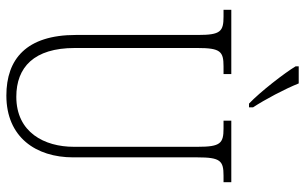

<svg xmlns="http://www.w3.org/2000/svg" viewBox="-202 -770 981 618"><g transform="rotate(90 289.0 -460.5)"><path d="M313 -771H325V-784C300 -822 266 -886 248 -931H193V-921C214 -886 275 -807 313 -771ZM287 10C421 10 486 -85 486 -205V-605C486 -679 497 -689 545 -689H566V-714H368V-689H393C441 -689 452 -679 452 -606V-207C452 -113 406 -22 291 -22C196 -22 134 -79 134 -210V-605C134 -679 145 -689 193 -689H218V-714H11V-689H33C81 -689 92 -679 92 -607V-214C92 -54 170 10 287 10Z"/></g></svg>

Font: Noto Serif Georgian Condensed ExtraLight
Style: Regular
Weight: 200
Width: 3
Designer: Monotype Design Team, Akaki Razmadze
Foundry: Google LLC
Version: Version 2.003